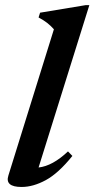

<svg xmlns="http://www.w3.org/2000/svg" viewBox="-20 -732 376 764"><path d="M194.5 -615.5Q181.5 -630 167.8 -640.8Q154 -651.5 133.5 -662.5L139.5 -681.5L320.5 -711.5H335.5L133.5 -65.5Q189 -71.5 250.5 -129.5L268 -111.5Q212.5 -42.5 162.2 -15.2Q112 12 66 12Q-1.5 12 13.5 -34Z"/></svg>

Font: Newsreader 16pt SemiBold
Style: Italic
Weight: 600
Italic angle: -17°
Designer: Hugues Gentile
Foundry: Production Type
Version: Version 1.003; ttfautohint (v1.8.3)